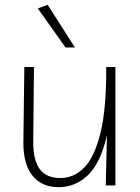

<svg xmlns="http://www.w3.org/2000/svg" viewBox="-20 -770 581 797"><path d="M224 7Q154 7 115.5 -40Q77 -87 77 -176L81 -492H121L118 -184Q117 -108 144 -69.5Q171 -31 231 -31Q287 -31 330 -75Q373 -119 397.5 -220Q422 -321 421 -492H459V0H419L424 -209Q398 -94 345.5 -43.5Q293 7 224 7ZM252 -573 137 -735 178 -750 291 -573Z"/></svg>

Font: Livvic ExtraLight
Style: Regular
Weight: 275
Designer: Jacques Le Bailly, Baron von Fonthausen
Version: Version 1.001; ttfautohint (v1.8.2)